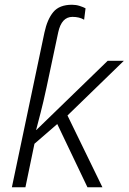

<svg xmlns="http://www.w3.org/2000/svg" viewBox="-20 -788 541 808"><path d="M30 0H87L125 -183L221 -266L348 0H411L264 -302L501 -532H433L133 -241H132Q140 -272 151 -314Q162 -356 176 -421L225 -652Q239 -717 285 -717Q314 -717 334 -705L340 -753Q331 -758 315.5 -763Q300 -768 283 -768Q230 -768 204.5 -737.5Q179 -707 167 -651Z"/></svg>

Font: Noto Sans UI Light
Style: Italic
Weight: 300
Italic angle: -12°
Designer: Monotype Design Team
Foundry: Monotype Imaging Inc.
Version: Version 1.901